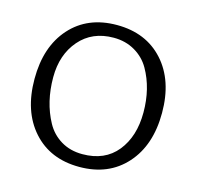

<svg xmlns="http://www.w3.org/2000/svg" viewBox="-101 -778 914 893"><g transform="rotate(15 356.0 -331.5)"><path d="M663 -332Q663 -176 579.5 -83Q496 10 355.5 10Q215 10 132 -83Q49 -176 49 -332Q49 -488 132 -580.5Q215 -673 355.5 -673Q496 -673 579.5 -580.5Q663 -488 663 -332ZM529 -515Q504 -559 459 -585.5Q414 -612 356 -612Q253 -612 192 -541.5Q131 -471 131 -362Q131 -243 181 -151Q206 -105 250.5 -78Q295 -51 354 -51Q462 -51 520.5 -123.5Q579 -196 579 -311.5Q579 -427 529 -515Z"/></g></svg>

Font: Overlock
Style: Regular
Weight: 400
Designer: Dario Muhafara
Foundry: Dario Manuel Muhafara
Version: Version 1.002